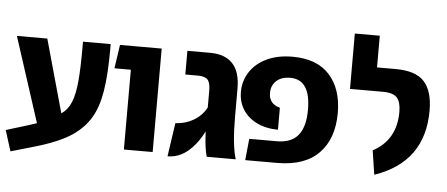

<svg xmlns="http://www.w3.org/2000/svg" viewBox="-58 -864 2444 1050"><g transform="rotate(5 1163.5 -339.0)"><path d="M525 -568V-541Q525 -399 510 -309Q495 -219 460.5 -161.5Q426 -104 366 -62Q291 -10 144 31L30 64L-6 -50L112 -86Q118 -88 161 -102L10 -568H177L289 -167Q325 -192 342.5 -235.5Q360 -279 366.5 -349Q373 -419 373 -540V-568Z M647 -438H557L576 -568H805V0H647Z M1102 0Q1088 -44 1084 -138Q1050 -69 1000 -26.5Q950 16 888 16L915 -168Q971 -171 1015.5 -197.5Q1060 -224 1084 -269V-361Q1084 -406 1068.5 -422Q1053 -438 1015 -438H946V-568H1072Q1152 -568 1194.5 -523.5Q1237 -479 1237 -386V-232Q1237 -77 1261 0Z M1325 -118H1476Q1556 -118 1593.5 -164.5Q1631 -211 1631 -304Q1631 -470 1520 -470Q1471 -470 1443.5 -444.5Q1416 -419 1416 -378Q1416 -347 1432 -328Q1448 -309 1477 -302V-181Q1408 -182 1358 -207.5Q1308 -233 1282.5 -275.5Q1257 -318 1257 -370Q1257 -430 1289 -479.5Q1321 -529 1381 -557.5Q1441 -586 1522 -586Q1657 -586 1726 -509Q1795 -432 1795 -301Q1795 -160 1717.5 -80Q1640 0 1487 0H1313Z M2003 -114Q2130 -182 2130 -336Q2130 -389 2109 -413.5Q2088 -438 2029 -438H1850V-742H1987V-568H2090Q2201 -568 2247.5 -515.5Q2294 -463 2294 -358Q2294 -74 2023 18Z"/></g></svg>

Font: FiraGOUPP
Style: Bold
Weight: 700
Designer: bBox Type
Foundry: bBox Type GmbH
Version: Version 1.001